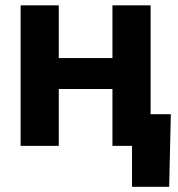

<svg xmlns="http://www.w3.org/2000/svg" viewBox="-20 -556 680 732"><path d="M449.2 -334.5V-216.8H163.6V-334.5ZM204.1 -535.6V0H58.6V-535.6ZM554.2 -535.6V0H408.7V-535.6ZM483.4 156.2V0H441.4V-120.6H631.3L625 156.2Z"/></svg>

Font: Inter 20pt
Style: Bold
Weight: 700
Version: Version 4.001;git-66647c0bb